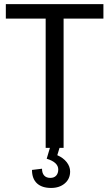

<svg xmlns="http://www.w3.org/2000/svg" viewBox="-20 -720 532 935"><path d="M483.6 -700V-629.5H246.5L289.7 -672.1V0H202.4V-672.1L243.5 -629.5H8.4V-700ZM228.9 195.3Q184.2 195.3 160 172.8Q135.8 150.3 135.8 107.5L184.6 101.6Q184.6 122.9 195 134.6Q205.4 146.3 225 146.3Q243.4 146.3 253.5 135.3Q263.7 124.3 263.7 105.1Q263.7 88.1 249.9 74.9Q236 61.7 207.4 53L223.1 0H269.9L259 35.8Q288.2 48.5 304.9 69.8Q321.5 91.1 321.5 115.3Q321.5 150.9 295.6 173.1Q269.6 195.3 228.9 195.3Z"/></svg>

Font: Pathway Extreme 8pt Thin 12pt
Style: Regular
Weight: 100
Version: Version 1.001;gftools[0.9.26]